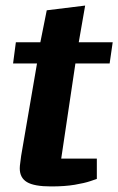

<svg xmlns="http://www.w3.org/2000/svg" viewBox="-20 -659 425 690"><path d="M164 11Q103 11 77 -4.5Q51 -20 51 -54Q51 -62 53 -75.5Q55 -89 56 -99L113 -431H27L37 -507H125L148 -622L286 -639L263 -507H385L374 -431H251L200 -89H328V-16Q325 -15 304.5 -8Q284 -1 248.5 5Q213 11 164 11Z"/></svg>

Font: Faustina Light ExtraBold
Style: Italic
Weight: 800
Italic angle: -8°
Version: Version 1.200